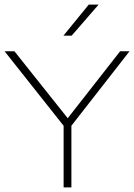

<svg xmlns="http://www.w3.org/2000/svg" viewBox="-26 -819 586 839"><path d="M252 0V-285L261 -258L-6 -595H37L279 -291H261L499 -595H540L277 -258L286 -285V0ZM251 -663 362 -799H405L287 -663Z"/></svg>

Font: Encode Sans SC Expanded Thin
Style: Regular
Weight: 250
Width: 7
Designer: Multiple Designers
Foundry: Impallari Type
Version: Version 3.002